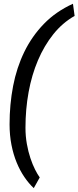

<svg xmlns="http://www.w3.org/2000/svg" viewBox="-20 -829 416 1019"><path d="M30.8 -168.9Q30.8 -274.9 49.6 -372.6Q68.4 -470.2 108.9 -553.5Q149.4 -636.7 213.1 -702.4Q276.9 -768.1 367.2 -809.1L376 -744.6Q311.5 -708 262.9 -647.2Q214.4 -586.4 181.4 -508.8Q148.4 -431.2 131.8 -340.1Q115.2 -249 115.2 -150.9Q115.2 -106 122.6 -64.9Q129.9 -23.9 141.4 10.3Q152.8 44.4 166 70.6Q179.2 96.7 190.9 112.8L159.2 169.4Q132.8 145 109.4 110.6Q85.9 76.2 68.4 33.4Q50.8 -9.3 40.8 -60.3Q30.8 -111.3 30.8 -168.9Z"/></svg>

Font: Ufes Sans
Style: Italic
Weight: 400
Designer: Ricardo Esteves & Filipe Motta
Foundry: ProDesignUfes - Ricardo Esteves, Filipe Motta
Version: Version 2.0